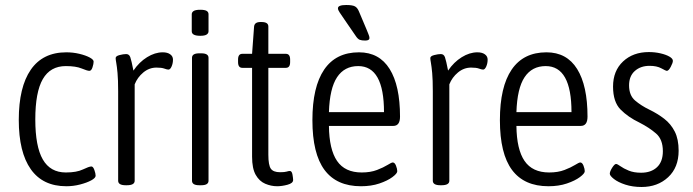

<svg xmlns="http://www.w3.org/2000/svg" viewBox="-20 -738 2769 767"><path d="M245 6Q151 6 103 -62Q55 -130 55 -259Q55 -390 103 -459.5Q151 -529 245 -529Q272 -529 297 -523Q322 -517 338 -508.5Q354 -500 354 -492Q354 -483 349.5 -469Q345 -455 337 -455Q329 -455 306 -464.5Q283 -474 243 -474Q181 -474 151 -422Q121 -370 121 -261Q121 -153 151 -101Q181 -49 243 -49Q286 -49 311 -61Q336 -73 345 -73Q352 -73 357 -59Q362 -45 362 -36Q362 -27 344.5 -17.5Q327 -8 300 -1Q273 6 245 6Z M482 2Q452 2 452 -16V-373Q452 -420 449.5 -446.5Q447 -473 444.5 -486.5Q442 -500 442 -506Q442 -514 457.5 -518Q473 -522 484 -522Q496 -522 500.5 -509.5Q505 -497 513 -456Q536 -490 567.5 -509.5Q599 -529 630 -529Q649 -529 660 -521Q671 -513 671 -500Q671 -485 665.5 -472.5Q660 -460 653 -460Q647 -460 636.5 -464Q626 -468 605 -468Q576 -468 552.5 -448.5Q529 -429 518 -401V-16Q518 2 487 2Z M776 2Q747 2 747 -16V-507Q747 -525 776 -525H784Q813 -525 813 -507V-16Q813 2 784 2ZM780 -595Q746 -595 746 -613V-681Q746 -689 753.5 -694Q761 -699 780 -699Q798 -699 805.5 -694.5Q813 -690 813 -681V-613Q813 -605 805.5 -600Q798 -595 780 -595Z M1087 6Q1063 6 1039.5 -4Q1016 -14 1001.5 -39.5Q987 -65 987 -112V-467H948Q931 -467 931 -490V-500Q931 -523 948 -523H987L995 -632Q997 -650 1020 -650H1025Q1052 -650 1052 -632V-523H1122Q1139 -523 1139 -500V-490Q1139 -467 1122 -467H1052V-120Q1052 -78 1062 -64Q1072 -50 1099 -50Q1117 -50 1125 -52.5Q1133 -55 1138 -55Q1146 -55 1148.5 -40Q1151 -25 1151 -19Q1151 -6 1128.5 0Q1106 6 1087 6Z M1422 6Q1325 6 1276.5 -59Q1228 -124 1228 -258Q1228 -391 1275 -460Q1322 -529 1414 -529Q1495 -529 1536.5 -462.5Q1578 -396 1578 -272Q1578 -235 1551 -235H1294Q1295 -141 1326.5 -95Q1358 -49 1425 -49Q1460 -49 1486 -59Q1512 -69 1528 -79Q1544 -89 1549 -89Q1557 -89 1562 -76Q1567 -63 1567 -54Q1567 -45 1547.5 -30.5Q1528 -16 1495.5 -5Q1463 6 1422 6ZM1294 -290H1514Q1514 -474 1411 -474Q1356 -474 1326.5 -429.5Q1297 -385 1294 -290ZM1439 -576Q1425 -576 1417 -579Q1409 -582 1400 -596L1356 -660Q1344 -678 1337 -688Q1330 -698 1330 -705Q1330 -718 1363 -718Q1388 -718 1398 -712.5Q1408 -707 1414 -692L1444 -621Q1447 -613 1451.5 -602.5Q1456 -592 1456 -586Q1456 -576 1439 -576Z M1739 2Q1709 2 1709 -16V-373Q1709 -420 1706.5 -446.5Q1704 -473 1701.5 -486.5Q1699 -500 1699 -506Q1699 -514 1714.5 -518Q1730 -522 1741 -522Q1753 -522 1757.5 -509.5Q1762 -497 1770 -456Q1793 -490 1824.5 -509.5Q1856 -529 1887 -529Q1906 -529 1917 -521Q1928 -513 1928 -500Q1928 -485 1922.5 -472.5Q1917 -460 1910 -460Q1904 -460 1893.5 -464Q1883 -468 1862 -468Q1833 -468 1809.5 -448.5Q1786 -429 1775 -401V-16Q1775 2 1744 2Z M2171 6Q2074 6 2025.5 -59Q1977 -124 1977 -258Q1977 -391 2024 -460Q2071 -529 2163 -529Q2244 -529 2285.5 -462.5Q2327 -396 2327 -272Q2327 -235 2300 -235H2043Q2044 -141 2075.5 -95Q2107 -49 2174 -49Q2209 -49 2235 -59Q2261 -69 2277 -79Q2293 -89 2298 -89Q2306 -89 2311 -76Q2316 -63 2316 -54Q2316 -45 2296.5 -30.5Q2277 -16 2244.5 -5Q2212 6 2171 6ZM2043 -290H2263Q2263 -474 2160 -474Q2105 -474 2075.5 -429.5Q2046 -385 2043 -290Z M2543 9Q2507 9 2478 -0.5Q2449 -10 2432.5 -23Q2416 -36 2416 -44Q2416 -53 2425.5 -68Q2435 -83 2441 -83Q2446 -83 2458.5 -74Q2471 -65 2491.5 -56.5Q2512 -48 2541 -48Q2581 -48 2604.5 -70Q2628 -92 2628 -134Q2628 -181 2601 -204.5Q2574 -228 2535 -248Q2489 -270 2459 -300.5Q2429 -331 2429 -392Q2429 -455 2469 -492.5Q2509 -530 2572 -530Q2596 -530 2618 -525Q2640 -520 2654 -512Q2668 -504 2668 -495Q2668 -487 2659.5 -471Q2651 -455 2644 -455Q2640 -455 2622 -465Q2604 -475 2575 -475Q2539 -475 2516 -454.5Q2493 -434 2493 -397Q2493 -357 2517 -336.5Q2541 -316 2574 -300Q2607 -284 2633.5 -263.5Q2660 -243 2675.5 -212.5Q2691 -182 2691 -136Q2691 -69 2649 -30Q2607 9 2543 9Z"/></svg>

Font: Asap Condensed Light
Style: Regular
Weight: 300
Width: 3
Designer: Pablo Cosgaya
Foundry: Omnibus-Type
Version: Version 3.001; ttfautohint (v1.8.4.7-5d5b)